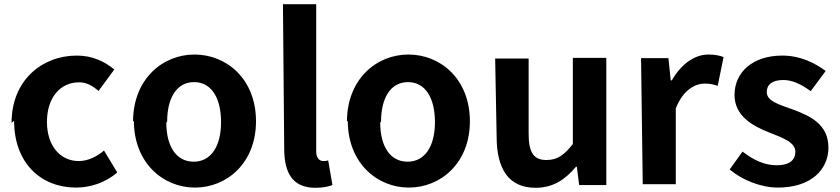

<svg xmlns="http://www.w3.org/2000/svg" viewBox="-20 -835 3992 912"><path d="M47 -261C47 -61 174 56 341 56C407 56 480 34 537 -16L474 -120C440 -91 398 -70 354 -70C266 -70 203 -143 203 -256C203 -370 265 -444 356 -444C390 -444 418 -429 448 -403L523 -505C478 -542 420 -571 345 -571C180 -571 35 -454 35 -252Z M616 -261C616 -61 755 56 906 56C1057 56 1196 -60 1196 -259C1196 -460 1056 -576 904 -576C752 -576 612 -459 612 -257ZM774 -257C774 -371 820 -445 902 -445C984 -445 1030 -370 1030 -255C1030 -141 983 -67 900 -67C817 -67 770 -140 770 -253Z M1330 -129C1330 -16 1368 57 1478 57C1514 57 1541 51 1559 44L1539 -73C1528 -70 1523 -70 1516 -70C1500 -70 1482 -81 1482 -116V-815H1324Z M1632 -261C1632 -61 1771 56 1922 56C2073 56 2212 -60 2212 -259C2212 -460 2072 -576 1920 -576C1768 -576 1628 -459 1628 -257ZM1790 -257C1790 -371 1836 -445 1918 -445C2000 -445 2046 -370 2046 -255C2046 -141 1999 -67 1916 -67C1833 -67 1786 -140 1786 -253Z M2339 -186C2339 -34 2395 57 2524 57C2607 57 2665 18 2716 -43H2720L2731 44H2860V-560H2701V-151C2659 -97 2626 -75 2576 -75C2517 -75 2491 -107 2491 -200V-557H2332Z M3033 40H3190V-320C3224 -407 3281 -438 3328 -438C3352 -438 3369 -434 3389 -427L3417 -564C3398 -571 3378 -576 3344 -576C3281 -576 3216 -532 3171 -453H3166L3155 -559H3025Z M3446 -30C3505 20 3594 56 3675 56C3832 56 3915 -29 3915 -134C3915 -246 3826 -285 3746 -315C3682 -338 3622 -354 3622 -398C3622 -432 3647 -455 3701 -455C3746 -455 3788 -433 3831 -402L3902 -498C3851 -535 3784 -571 3695 -571C3558 -571 3469 -494 3469 -384C3469 -283 3557 -236 3633 -206C3696 -181 3758 -160 3758 -114C3758 -76 3731 -50 3670 -50C3613 -50 3561 -73 3507 -115Z"/></svg>

Font: GenEiGothic-pro-Regular
Style: Bold
Weight: 700
Designer: Ryoko NISHIZUKA (kana & ideographs); Paul D. Hunt (Latin, Greek & Cyrillic); Wenlong ZHANG (bopomofo); Sandoll Communica
Foundry: Adobe Systems Incorporated; o_tamon
Version: Version 1.000.140830